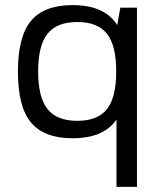

<svg xmlns="http://www.w3.org/2000/svg" viewBox="-20 -530 635 750"><path d="M264 -510Q389 -510 438 -432L450 -500H515V200H435V-63Q385 10 264 10Q152 10 101 -51.5Q50 -113 50 -250Q50 -387 101 -448.5Q152 -510 264 -510ZM398 -398Q362 -444 282 -444Q202 -444 165.5 -398Q129 -352 129 -251Q129 -150 165.5 -104Q202 -58 282 -58Q362 -58 398 -104Q434 -150 434 -251Q434 -352 398 -398Z"/></svg>

Font: Fivo Sans
Style: Regular
Weight: 400
Designer: Alexander Slobzheninov
Foundry: Alexander Slobzheninov
Version: 1.0